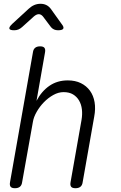

<svg xmlns="http://www.w3.org/2000/svg" viewBox="-20 -985 640 1015"><path d="M154 -341 97 -22Q95 -6 85.5 2Q76 10 59 10Q42 10 36 2Q30 -6 33 -22L154 -708Q156 -724 165.5 -732Q175 -740 192 -740Q209 -740 215 -732Q221 -724 218 -708L173 -452Q200 -503 241.5 -531.5Q283 -560 338 -560Q378 -560 407.5 -545.5Q437 -531 455.5 -505.5Q474 -480 480 -445Q486 -410 478 -368L417 -22Q415 -6 405.5 2Q396 10 379 10Q362 10 356 2Q350 -6 353 -22L411 -351Q416 -380 413 -406.5Q410 -433 398 -453.5Q386 -474 366 -486Q346 -498 316 -498Q289 -498 262 -483Q235 -468 212.5 -445Q190 -422 174 -394Q158 -366 154 -341ZM55 -825Q32 -825 29.5 -833.5Q27 -842 45 -859L132 -939Q146 -952 161.5 -958.5Q177 -965 194 -965Q211 -965 224.5 -958.5Q238 -952 248 -939L306 -858Q319 -842 314.5 -833.5Q310 -825 287 -825Q275 -825 266 -829Q257 -833 250 -841L207 -898Q197 -910 185 -910Q173 -910 159 -898L97 -842Q87 -833 77 -829Q67 -825 55 -825Z"/></svg>

Font: Maple Mono NL ExtraLight
Style: Italic
Weight: 275
Italic angle: -10°
Monospace: yes
Designer: subframe7536
Version: Version 7.000